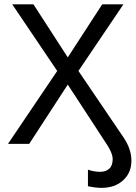

<svg xmlns="http://www.w3.org/2000/svg" viewBox="-20 -679 640 906"><path d="M600.1 79.6Q600.1 136.2 561 171.9Q522 207.5 459.5 207.5Q430.7 207.5 395 199.7V121.6Q423.3 131.8 453.1 131.8Q479 131.8 495.4 117.2Q511.7 102.5 511.7 71.8Q511.7 56.2 502.4 35.2Q493.2 14.2 467.8 -22.5L299.8 -279.8L117.7 0H17.6L250 -344.2L37.6 -658.7H137.7L299.8 -408.2L462.4 -658.7H562.5L350.1 -344.2L563 -30.3Q600.1 24.4 600.1 79.6Z"/></svg>

Font: Courier New
Style: Regular
Weight: 400
Designer: Steve Matteson
Foundry: Ascender Corporation
Version: Version 2.00.3